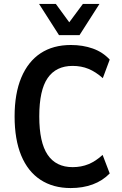

<svg xmlns="http://www.w3.org/2000/svg" viewBox="-20 -943 618 973"><path d="M338 10Q249 10 185 -32Q121 -74 87.5 -155Q54 -236 54 -353Q54 -469 88 -550Q122 -631 185.5 -673Q249 -715 339 -715Q400 -715 450.5 -697Q501 -679 536 -641L501 -547Q465 -579 428.5 -594Q392 -609 348 -609Q264 -609 221.5 -547.5Q179 -486 179 -353Q179 -221 221.5 -158.5Q264 -96 348 -96Q392 -96 428.5 -111Q465 -126 500 -158L536 -64Q500 -27 450 -8.5Q400 10 338 10ZM279 -765 178 -923H263L331 -830L400 -923H484L383 -765Z"/></svg>

Font: Nunito Sans 10pt Condensed
Style: Bold
Weight: 700
Width: 3
Designer: Vernon Adams
Foundry: Vernon Adams
Version: Version 3.101;gftools[0.9.27]